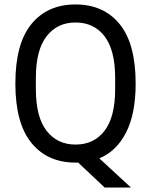

<svg xmlns="http://www.w3.org/2000/svg" viewBox="-20 -718 678 862"><path d="M450 124 331 12H319Q193 12 121 -76.5Q49 -165 49 -343Q49 -522 121 -610Q193 -698 319 -698Q445 -698 517 -610Q589 -522 589 -343Q589 -207 546 -123Q503 -39 426 -7L568 124ZM319 -69Q402 -69 449.5 -131Q497 -193 497 -318V-368Q497 -493 449.5 -555Q402 -617 319 -617Q237 -617 189 -555Q141 -493 141 -368V-318Q141 -193 189 -131Q237 -69 319 -69Z"/></svg>

Font: Archivo Narrow
Style: Regular
Weight: 400
Designer: Hector Gatti
Foundry: Omnibus-Type
Version: Version 3.002